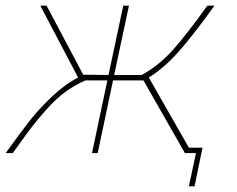

<svg xmlns="http://www.w3.org/2000/svg" viewBox="-30 -539 835 676"><path d="M494 -266 635 -19H683L655 117H635L660 0H621L475 -256H368L314 0H294L348 -256H271Q232 -239 199 -214.5Q166 -190 133 -153Q100 -116 77.5 -86Q55 -56 15 0H-10Q42 -72 73 -112Q104 -152 151 -197Q198 -242 245 -266L112 -519H134L263 -276L352 -275L404 -519H424L372 -275H469Q529 -308 578 -362.5Q627 -417 700 -519H725Q654 -420 602 -360.5Q550 -301 494 -266Z"/></svg>

Font: Raleway-v4020 Thin
Style: Italic
Weight: 250
Italic angle: -12°
Designer: Matt McInerney, Pablo Impallari, Rodrigo Fuenzalida
Foundry: Matt McInerney, Pablo Impallari, Rodrigo Fuenzalida
Version: Version 4.020;PS 004.020;hotconv 1.0.88;makeotf.lib2.5.64775